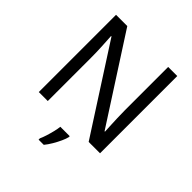

<svg xmlns="http://www.w3.org/2000/svg" viewBox="-248 -874 1255 1255"><g transform="rotate(45 380.0 -246.5)"><path d="M663 0H558L176 -593H172Q174 -558 177 -506Q180 -454 180 -399V0H97V-714H201L582 -123H586Q585 -139 583.5 -171Q582 -203 580.5 -241Q579 -279 579 -311V-714H663ZM444 70Q440 88 427.5 115.5Q415 143 398.5 171Q382 199 364 221H316V209Q324 192 332.5 165.5Q341 139 348 110.5Q355 82 357 61H444Z"/></g></svg>

Font: Noto Sans Old Sogdian
Style: Regular
Weight: 400
Designer: Monotype Design Team
Foundry: Monotype Imaging Inc.
Version: Version 2.002; ttfautohint (v1.8.4.7-5d5b)